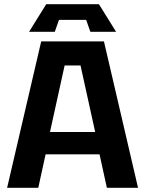

<svg xmlns="http://www.w3.org/2000/svg" viewBox="-20 -898 694 918"><path d="M14 0 177 -700H477L640 0H491L456 -160H198L163 0ZM219 -267H435L365 -585H289ZM242 -746H119L201 -878H453L535 -746H412L392 -803H262Z"/></svg>

Font: Tektur SemiBold
Style: Regular
Weight: 600
Designer: Adam Jagosz
Foundry: Adam Jagosz
Version: Version 1.005;gftools[0.9.30]